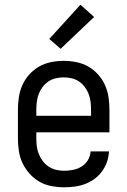

<svg xmlns="http://www.w3.org/2000/svg" viewBox="-20 -786 540 814"><path d="M252 8Q225 8 198 3Q171 -2 147.5 -15.5Q124 -29 105.5 -49.5Q87 -70 75.5 -94.5Q64 -119 60 -146Q56 -173 56 -200V-320Q56 -347 60 -374Q64 -401 75 -425.5Q86 -450 104.5 -470.5Q123 -491 146 -504Q169 -517 196 -522.5Q223 -528 250 -528Q277 -528 304 -522.5Q331 -517 354 -504Q377 -491 395.5 -470.5Q414 -450 425 -425.5Q436 -401 440 -374Q444 -347 444 -320V-225H134V-200Q134 -183 136 -166Q138 -149 144.5 -133Q151 -117 161.5 -103Q172 -89 186.5 -79.5Q201 -70 218 -66Q235 -62 252 -62Q271 -62 290.5 -66Q310 -70 326 -80Q342 -90 352.5 -107Q363 -124 364 -144H442Q441 -121 433.5 -99.5Q426 -78 412.5 -59.5Q399 -41 380.5 -27.5Q362 -14 341 -6Q320 2 297 5Q274 8 252 8ZM366 -295V-320Q366 -337 364 -354Q362 -371 356 -387Q350 -403 339.5 -417Q329 -431 315 -440.5Q301 -450 284 -454Q267 -458 250 -458Q233 -458 216 -454Q199 -450 185 -440.5Q171 -431 160.5 -417Q150 -403 144 -387Q138 -371 136 -354Q134 -337 134 -320V-295ZM237 -579 189 -621 321 -766 379 -714Z"/></svg>

Font: Iosevka SS04
Style: Regular
Weight: 400
Monospace: yes
Designer: Belleve Invis
Foundry: Belleve Invis
Version: Version 19.0.0; ttfautohint (v1.8.4)